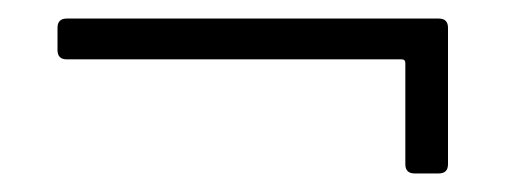

<svg xmlns="http://www.w3.org/2000/svg" viewBox="-20 -359 544 207"><path d="M417 -182V-291Q417 -295 413 -295H52Q42 -295 42 -305V-329Q42 -339 52 -339H453Q463 -339 463 -329V-182Q463 -172 453 -172H427Q417 -172 417 -182Z"/></svg>

Font: Barlow GEO Light
Style: Regular
Weight: 300
Designer: Jeremy Tribby
Foundry: Tribby Type
Version: Version 1.408